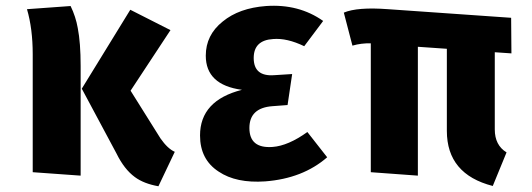

<svg xmlns="http://www.w3.org/2000/svg" viewBox="-20 -615 1855 669"><path d="M435 -299 539 -133Q564 -97 589 -86L532 34Q481 25 450 2Q413 -25 386 -80L265 -306L434 -581L574 -510ZM226 -594Q244 -557 251 -517Q261 -466 261 -385V-3L94 -15V-426Q94 -515 74 -583Z M1106 -542 1040 -454Q980 -483 932 -479Q864 -475 864 -413Q864 -348 935 -353L998 -357L982 -249L929 -245Q849 -239 849 -169Q849 -97 930 -103Q984 -107 1051 -155L1120 -67Q1035 7 904 17Q803 24 742 -17Q677 -59 677 -143Q677 -265 823 -302Q697 -319 697 -421Q697 -493 756 -540Q813 -587 907 -594Q1021 -602 1106 -542Z M1704 -164Q1704 -109 1745 -84L1697 33Q1537 -8 1537 -159V-445L1436 -452V-3L1272 -15V-464Q1239 -465 1208 -456L1178 -571Q1225 -591 1332 -583L1761 -553L1762 -429L1704 -433Z"/></svg>

Font: Xiangcui Wave Sans Xiangcui Wave Sans
Style: Regular
Weight: 800
Width: 3
Version: Version 0.920;March 28, 2024;FontCreator 14.0.0.2814 64-bit